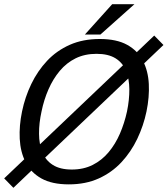

<svg xmlns="http://www.w3.org/2000/svg" viewBox="-44 -860 792 906"><path d="M280.7 10Q201.2 10 151.2 -18Q101.3 -46 76.8 -94.5Q52.2 -143 49.1 -205Q46 -267 60 -334Q74 -402 103.6 -463.5Q133.2 -525 178.2 -573Q223.3 -621 285.2 -648.5Q347.2 -676 426.7 -676Q506.2 -676 556 -648.5Q605.8 -621 630.5 -573Q655.2 -525 658.2 -463.5Q661.3 -402 647.3 -334Q633.3 -267 603.8 -205Q574.2 -143 529 -94.5Q483.8 -46 422 -18Q360.2 10 280.7 10ZM294.8 -60Q350.3 -60 393.4 -81.8Q436.5 -103.5 468.4 -141.6Q500.3 -179.7 521.8 -229.2Q543.2 -278.7 555.3 -334Q566.7 -389.5 566.3 -438.5Q566 -487.5 550.7 -525.5Q535.3 -563.5 501.2 -584.8Q467 -606 411.5 -606Q356 -606 312.9 -584.8Q269.8 -563.5 238 -525.5Q206.2 -487.5 184.8 -438.5Q163.3 -389.5 152 -334Q139.8 -278.7 140.2 -229.2Q140.5 -179.7 155.8 -141.6Q171 -103.5 205.2 -81.8Q239.3 -60 294.8 -60ZM683.8 -692.2 727.3 -647.7 19.2 26.2 -24.3 -18.3ZM590.5 -840.3 429.8 -697H356.5L485.5 -840.3Z"/></svg>

Font: Epunda Slab Light
Style: Italic
Weight: 300
Italic angle: -12°
Designer: Simon Atzbach
Foundry: typofactur
Version: Version 1.102